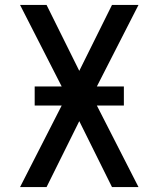

<svg xmlns="http://www.w3.org/2000/svg" viewBox="-20 -755 640 775"><path d="M61 0 229 -329H120V-406H229L61 -735H168L300 -469L432 -735H539L371 -406H480V-329H371L539 0H432L300 -266L168 0Z"/></svg>

Font: Iosevka Custom Medium Extended
Style: Regular
Weight: 500
Width: 7
Monospace: yes
Designer: Belleve Invis
Foundry: Belleve Invis
Version: Version 11.2.4; ttfautohint (v1.8.4)